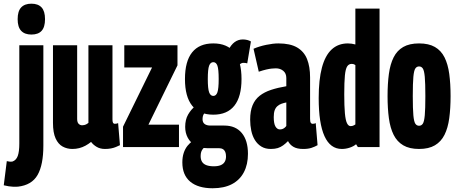

<svg xmlns="http://www.w3.org/2000/svg" viewBox="-77 -786 2443 1026"><path d="M154.7 -544V-7.7Q154.7 94.8 123.8 149Q92.8 203.2 18.3 211.6Q6.9 212.5 -5.2 212Q-17.2 211.5 -30.2 209.5Q-43.1 207.4 -56.9 204.1L-40.7 75.1Q-31.5 77.3 -24.5 77.8Q-17.5 78.3 -10 77.1Q9.7 69.9 17.9 47.3Q26.2 24.7 26.2 -18.9V-544ZM90.8 -601.4Q54.9 -601.4 36.1 -621.4Q17.3 -641.4 17.3 -683.5Q17.3 -726.3 36.1 -746.3Q54.9 -766.3 90.8 -766.3Q126.7 -766.3 145.2 -746.3Q163.6 -726.3 163.6 -683.5Q163.6 -641.4 145.5 -621.4Q127.4 -601.4 90.8 -601.4Z M309.8 10Q281.4 10 257.7 -2.9Q234.1 -15.7 220.1 -46.4Q206.1 -77 206.1 -129.5V-544H335.3V-150.5Q335.3 -132.4 343.1 -124.5Q350.9 -116.5 362.3 -116.5Q367.4 -116.5 373.4 -117.9Q379.4 -119.3 385.4 -122.5Q391.4 -125.7 395.5 -129.2V-544H524V-149.5Q524 -140.1 525.3 -134.5Q526.6 -128.8 529.7 -126.7Q532.8 -124.5 536.7 -124.5Q545.8 -124.5 554.2 -128L564 -10.2Q553.5 -5.1 541.9 -0.3Q530.3 4.5 516.1 7.2Q501.8 10 484.2 10Q458.6 10 440.1 -0.9Q421.5 -11.7 409.7 -27.6Q395.9 -16.4 379.8 -7.6Q363.7 1.2 346.2 5.6Q328.7 10 309.8 10Z M580.4 0V-109L735.6 -425.6H587.2V-544H871.4V-436.8L716.2 -119.8H879.4V0Z M1059.2 220Q982 220 939.7 184.9Q897.4 149.8 897.4 81.8Q897.4 53.4 904.7 31.3Q912 9.2 924.9 -6.8Q937.8 -22.8 954.2 -33.8L1023.8 -5.4Q1014.4 0.8 1007.8 8.6Q1001.2 16.4 998.2 25.8Q995.2 35.2 995.2 48.2Q995.2 66.8 1002.9 78.9Q1010.6 91 1026.4 96.8Q1042.2 102.6 1065.8 102.6Q1088.4 102.6 1102.7 96.5Q1117 90.4 1123.9 78.5Q1130.8 66.6 1130.8 50Q1130.8 35.6 1126.7 25.8Q1122.6 16 1114 10.9Q1105.4 5.8 1091.8 5.8H1030Q993 5.8 966.5 -9.3Q940 -24.4 926.3 -50.1Q912.6 -75.8 912.6 -107.8Q912.6 -146.8 928.2 -173.9Q943.8 -201 967.2 -219.8L1033.4 -197.4Q1018 -186.4 1011.7 -175.9Q1005.4 -165.4 1005.4 -148.6Q1005.4 -131.8 1016.5 -123.4Q1027.6 -115 1047.8 -115H1121.8Q1182 -115 1215 -75.3Q1248 -35.6 1248 36Q1248 92.6 1226.3 134.2Q1204.6 175.8 1162.6 197.9Q1120.6 220 1059.2 220ZM1062.8 -173.2Q988 -173.2 949.7 -221.3Q911.4 -269.4 911.4 -363.6Q911.4 -458.4 949.7 -506.2Q988 -554 1062.8 -554Q1137.4 -554 1175.5 -506.2Q1213.6 -458.4 1213.6 -363.6Q1213.6 -269.4 1175.5 -221.3Q1137.4 -173.2 1062.8 -173.2ZM1062.8 -273.4Q1078 -273.4 1084.8 -292.8Q1091.6 -312.2 1091.6 -363.6Q1091.6 -416 1084.8 -434.9Q1078 -453.8 1062.8 -453.8Q1047.6 -453.8 1040.5 -434.9Q1033.4 -416 1033.4 -363.6Q1033.4 -312.2 1040.5 -292.8Q1047.6 -273.4 1062.8 -273.4ZM1189 -418.8 1142.6 -517.2Q1157.6 -547 1177 -561.1Q1196.4 -575.2 1220.4 -575.2Q1232.8 -575.2 1244.1 -572.4Q1255.4 -569.6 1263.8 -564.4L1244.2 -447.4Q1239.4 -448.8 1234.9 -449.5Q1230.4 -450.2 1223.6 -450.2Q1213.6 -450.2 1204.7 -442.3Q1195.8 -434.4 1189 -418.8Z M1259.8 -146.6Q1259.8 -192.4 1272.7 -223.5Q1285.6 -254.6 1310.7 -274.3Q1335.8 -294 1371.7 -305.8Q1407.6 -317.6 1453 -325.2V-368.8Q1453 -394.2 1436.7 -407.5Q1420.4 -420.8 1397.2 -420.8Q1388 -420.8 1375.4 -419.6Q1362.8 -418.4 1345.9 -414.5Q1329 -410.6 1305.8 -402.8L1277.8 -525.4Q1308.2 -538.6 1345.4 -546.3Q1382.6 -554 1410.8 -554Q1473.6 -554 1510.6 -532.4Q1547.6 -510.8 1563.8 -470.4Q1580 -430 1580 -372.4V-151.8Q1580 -135.2 1583.8 -129.8Q1587.6 -124.4 1592.4 -124.4Q1596.6 -124.4 1601.5 -125.2Q1606.4 -126 1610.2 -128.2L1620 -10.2Q1605.6 -2 1587.7 4Q1569.8 10 1543.2 10Q1511 10 1491.7 -1Q1472.4 -12 1462 -32Q1449 -18.6 1435.8 -9.1Q1422.6 0.4 1407.3 5.2Q1392 10 1370 10Q1340.6 10 1319.6 -2.9Q1298.6 -15.8 1285.2 -37.5Q1271.8 -59.2 1265.8 -87.5Q1259.8 -115.8 1259.8 -146.6ZM1385.8 -160.4Q1385.8 -125.2 1395.1 -109.8Q1404.4 -94.4 1418.6 -94.4Q1426 -94.4 1432.4 -96.7Q1438.8 -99 1444.2 -103.5Q1449.6 -108 1453 -113V-238.6Q1439 -235.8 1427 -231.5Q1415 -227.2 1405.4 -218.8Q1395.8 -210.4 1390.8 -196.6Q1385.8 -182.8 1385.8 -160.4Z M1835.4 0 1825.8 -15.2Q1812.4 -3.8 1791.6 3.1Q1770.8 10 1749.6 10Q1688 10 1657 -58.4Q1626 -126.8 1626 -262Q1626 -360 1643.3 -424.8Q1660.6 -489.6 1695.4 -521.8Q1730.2 -554 1782 -554Q1791.2 -554 1802.2 -552.5Q1813.2 -551 1822 -548.4V-740H1951.2V0ZM1822 -121V-438Q1815.4 -442.6 1811.3 -443.6Q1807.2 -444.6 1802.4 -444.6Q1786.8 -444.6 1778.1 -431Q1769.4 -417.4 1766 -382.5Q1762.6 -347.6 1762.6 -282Q1762.6 -218.4 1766 -181.1Q1769.4 -143.8 1777.1 -127.9Q1784.8 -112 1796.8 -112Q1801.8 -112 1806 -113.1Q1810.2 -114.2 1814.3 -116.4Q1818.4 -118.6 1822 -121Z M1994 -272.4Q1994 -338.6 2001.1 -391Q2008.2 -443.4 2026.5 -479.7Q2044.8 -516 2077.8 -535Q2110.8 -554 2162.4 -554Q2214 -554 2247 -535Q2280 -516 2298.3 -479.7Q2316.6 -443.4 2323.7 -391Q2330.8 -338.6 2330.8 -272.4Q2330.8 -206.8 2323.7 -154.4Q2316.6 -102 2298.3 -65.5Q2280 -29 2247 -9.5Q2214 10 2162.4 10Q2110.8 10 2077.8 -9.5Q2044.8 -29 2026.5 -65.5Q2008.2 -102 2001.1 -154.4Q1994 -206.8 1994 -272.4ZM2128.8 -272.4Q2128.8 -204 2131.9 -170Q2135 -136 2142.4 -125Q2149.8 -114 2162.4 -114Q2175 -114 2182.4 -125Q2189.8 -136 2192.9 -170Q2196 -204 2196 -272.4Q2196 -341.8 2192.9 -375.4Q2189.8 -409 2182.4 -420Q2175 -431 2162.4 -431Q2149.8 -431 2142.4 -420Q2135 -409 2131.9 -375.4Q2128.8 -341.8 2128.8 -272.4Z"/></svg>

Font: Georama ExtraCondensed Thin
Style: Regular
Weight: 100
Width: 2
Designer: Jean-Baptiste Levee
Foundry: Production Type
Version: Version 1.001